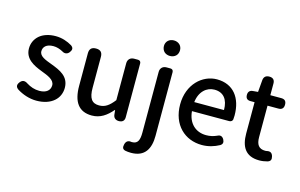

<svg xmlns="http://www.w3.org/2000/svg" viewBox="-118 -1101 2575 1647"><g transform="rotate(15 1170.0 -277.5)"><path d="M112 -518C79 -489 60 -449 60 -403C60 -310 141 -271 214 -243C274 -220 335 -198 335 -148C335 -106 304 -74 239 -74C197 -74 160 -87 125 -109C99 -127 75 -125 56 -99C38 -75 40 -55 64 -38C113 -7 175 14 236 14C304 14 356 -5 392 -36C427 -66 445 -109 445 -155C445 -258 360 -292 284 -321C223 -344 169 -362 169 -408C169 -446 197 -476 259 -476C288 -476 316 -467 342 -453C366 -437 391 -441 408 -464C425 -487 425 -505 402 -522C362 -546 312 -564 256 -564C195 -564 146 -547 112 -518Z M1015 -275V-525C1015 -541 1005 -551 989 -551H957H954C921 -551 899 -529 899 -496V-168C854 -110 818 -86 767 -86C703 -86 675 -124 675 -218V-493C675 -532 656 -551 617 -551C578 -551 559 -532 559 -493V-204C559 -64 611 14 729 14C804 14 858 -25 908 -83H911L915 -44C918 -15 937 0 966 0C997 0 1015 -16 1015 -47Z M1187 -254V43C1187 107 1174 145 1123 145C1121 145 1119 145 1117 145C1088 139 1069 152 1062 181C1056 207 1059 224 1085 231C1100 234 1117 236 1137 236C1259 236 1303 156 1303 41V-525C1303 -541 1293 -551 1277 -551H1245H1242C1209 -551 1187 -529 1187 -496ZM1193 -672C1206 -660 1224 -653 1244 -653C1265 -653 1283 -660 1296 -672C1309 -684 1316 -702 1316 -723C1316 -763 1286 -791 1244 -791C1203 -791 1173 -763 1173 -723C1173 -702 1181 -684 1193 -672Z M1817 -245H1881C1897 -245 1909 -255 1911 -268C1912 -279 1913 -291 1913 -304C1913 -459 1834 -564 1688 -564C1560 -564 1437 -454 1437 -275C1437 -93 1555 14 1706 14C1763 14 1815 -2 1859 -26C1881 -39 1884 -57 1872 -80C1858 -105 1838 -111 1813 -97C1784 -84 1754 -77 1720 -77C1625 -77 1559 -140 1550 -245H1728ZM1615 -325H1549C1560 -421 1621 -473 1690 -473C1770 -473 1813 -419 1813 -325H1681Z M2164 -318V-458H2235H2261C2292 -458 2307 -474 2307 -505C2307 -536 2292 -551 2261 -551H2164V-655C2164 -687 2147 -703 2115 -703C2085 -703 2067 -688 2064 -658L2055 -551L2010 -547C1983 -545 1969 -529 1969 -502C1969 -473 1983 -458 2012 -458H2049V-180C2049 -64 2093 14 2216 14C2241 14 2265 10 2287 4C2314 -4 2321 -20 2314 -47C2306 -78 2287 -88 2256 -80C2252 -79 2249 -79 2245 -79C2187 -79 2164 -113 2164 -179Z"/></g></svg>

Font: GenSenRounded2 TW M
Style: Regular
Weight: 500
Version: Version 2.100;PS 2.1;hotconv 16.6.51;makeotf.lib2.5.65220 DE